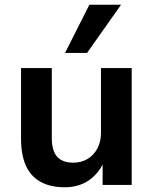

<svg xmlns="http://www.w3.org/2000/svg" viewBox="-20 -782 648 812"><path d="M254 10Q193 10 151.5 -13Q110 -36 89.5 -81.5Q69 -127 69 -196V-494H199V-197Q199 -164 208.5 -140.5Q218 -117 238.5 -105.5Q259 -94 290 -94Q324 -94 350.5 -110Q377 -126 392 -154.5Q407 -183 407 -219V-494H537V0H414V-103H422Q399 -49 356 -19.5Q313 10 254 10ZM255 -558 358 -762H492L348 -558Z"/></svg>

Font: Nunito Sans 10pt
Style: Bold
Weight: 700
Designer: Vernon Adams
Foundry: Vernon Adams
Version: Version 3.101;gftools[0.9.27]